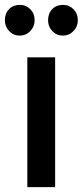

<svg xmlns="http://www.w3.org/2000/svg" viewBox="-25 -767 339 787"><path d="M56 -747Q82 -747 99.5 -729Q117 -711 117 -684Q117 -658 99 -639.5Q81 -621 56 -621Q30 -621 12.5 -639.5Q-5 -658 -5 -684Q-5 -712 12 -729.5Q29 -747 56 -747ZM233 -747Q259 -747 276.5 -729Q294 -711 294 -684Q294 -658 276 -639.5Q258 -621 233 -621Q207 -621 189.5 -639.5Q172 -658 172 -684Q172 -712 189 -729.5Q206 -747 233 -747ZM87 -532H201V0H87Z"/></svg>

Font: Steamflix Grotesk
Style: Regular
Weight: 400
Designer: Julieta Ulanovsky
Foundry: Julieta Ulanovsky
Version: Version 4.000;PS 004.000;hotconv 1.0.88;makeotf.lib2.5.64775